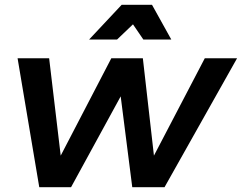

<svg xmlns="http://www.w3.org/2000/svg" viewBox="-20 -777 1004 797"><path d="M964 -535 663 0H529L481 -377L275 0H143L53 -535H184L232 -131L442 -535H573L619 -131L830 -535ZM691 -613H575L532 -676L466 -613H350L485 -757H611Z"/></svg>

Font: Gontserrat Medium
Style: Italic
Weight: 500
Italic angle: -11.3°
Designer: Julieta Ulanovsky
Foundry: Julieta Ulanovsky
Version: Version 6.001